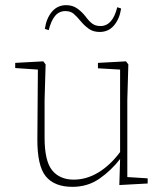

<svg xmlns="http://www.w3.org/2000/svg" viewBox="-20 -712 644 745"><path d="M261 13Q191 13 157.5 -28Q124 -69 125 -175L127 -442L39 -448V-468L148 -474L157 -462L153 -324V-178Q153 -87 182.5 -51Q212 -15 266 -15Q316 -15 362 -43Q408 -71 446 -122V-442L360 -447V-468L469 -474L478 -462L474 -324V-25L553 -20V0L443 6L446 -95Q411 -50 365.5 -18.5Q320 13 261 13ZM154 -600Q160 -641 181.5 -666.5Q203 -692 237 -692Q262 -692 280.5 -678.5Q299 -665 312 -648Q326 -629 338.5 -620Q351 -611 370 -611Q417 -611 435 -684L450 -679Q444 -639 422.5 -613.5Q401 -588 367 -588Q341 -588 323.5 -601Q306 -614 293 -630Q279 -647 266.5 -658Q254 -669 234 -669Q209 -669 193.5 -650Q178 -631 169 -595Z"/></svg>

Font: Source Serif Pro ExtraLight
Style: Regular
Weight: 200
Designer: Frank Grießhammer
Foundry: Adobe Systems Incorporated
Version: Version 3.001;hotconv 1.0.111;makeotfexe 2.5.65597